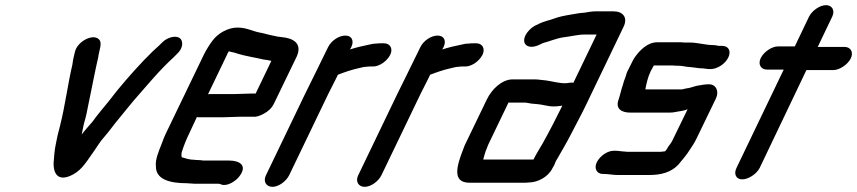

<svg xmlns="http://www.w3.org/2000/svg" viewBox="-20 -659 3326 745"><path d="M271 -459C267 -442 263 -427 261 -409C242 -328 233 -249 212 -167C205 -142 201 -124 197 -102C191 -76 190 -49 188 -27C187 3 197 46 251 24C292 7 310 -23 338 -63C352 -82 368 -110 384 -127C406 -152 418 -171 440 -197C460 -221 481 -248 499 -269C551 -328 599 -387 653 -436L665 -448C692 -472 691 -499 679 -510C662 -524 628 -513 610 -495L598 -483C582 -468 574 -462 561 -448L539 -426C490 -374 445 -323 401 -265C382 -242 356 -211 339 -187C325 -170 310 -155 297 -137C301 -153 302 -166 307 -184C315 -211 317 -224 322 -249L329 -283C339 -330 350 -390 361 -436C364 -464 380 -494 362 -508C338 -528 281 -498 271 -459Z M890 -294H796C793 -294 790 -294 787 -293L862 -449C862 -451 865 -455 868 -460C880 -456 889 -456 901 -451C933 -441 970 -436 1003 -428L1018 -426C1022 -425 1026 -424 1031 -423H1033L972 -296H953C940 -296 905 -294 890 -294ZM910 -206H964C975 -205 987 -209 1004 -218C1021 -227 1035 -240 1043 -257L1132 -441C1153 -490 1119 -511 1073 -515L1057 -517C1052 -518 1048 -519 1043 -520C1025 -523 1005 -530 986 -533C957 -539 936 -552 901 -552C866 -552 827 -531 806 -503C796 -491 780 -465 772 -449L624 -142C618 -129 613 -118 610 -108C595 -70 582 -40 585 -14C584 35 634 52 705 52C716 52 725 54 736 54H828C833 54 835 56 839 57C861 65 894 45 909 25C942 -18 908 -36 870 -36H769C762 -37 756 -38 748 -38C744 -38 740 -38 734 -39C714 -39 699 -45 685 -49C684 -54 683 -65 687 -74C694 -96 703 -118 715 -143L744 -205C747 -204 750 -204 753 -204H847C862 -204 896 -206 910 -206Z M1253 -476 1203 -374C1191 -349 1175 -318 1163 -293L1012 21C1000 45 1013 66 1037 66C1061 66 1090 45 1102 21L1254 -295C1265 -318 1281 -347 1291 -369C1314 -378 1346 -389 1370 -394C1379 -396 1392 -400 1402 -400C1407 -401 1413 -401 1418 -401H1428C1452 -401 1482 -422 1494 -446C1506 -470 1494 -491 1470 -491H1460C1453 -491 1447 -491 1441 -490C1433 -490 1424 -489 1413 -486C1388 -481 1362 -475 1338 -467L1343 -476C1355 -501 1345 -521 1320 -521C1295 -521 1265 -501 1253 -476Z M1611 -476 1561 -374C1549 -349 1533 -318 1521 -293L1370 21C1358 45 1371 66 1395 66C1419 66 1448 45 1460 21L1612 -295C1623 -318 1639 -347 1649 -369C1672 -378 1704 -389 1728 -394C1737 -396 1750 -400 1760 -400C1765 -401 1771 -401 1776 -401H1786C1810 -401 1840 -422 1852 -446C1864 -470 1852 -491 1828 -491H1818C1811 -491 1805 -491 1799 -490C1791 -490 1782 -489 1771 -486C1746 -481 1720 -475 1696 -467L1701 -476C1713 -501 1703 -521 1678 -521C1653 -521 1623 -501 1611 -476Z M2173 -336C2147 -336 2121 -344 2098 -347L2079 -349C2071 -350 2064 -351 2055 -351H1969C1928 -351 1888 -313 1869 -273L1786 -101C1782 -94 1780 -86 1777 -79C1752 -15 1733 50 1802 50H2012C2019 50 2027 50 2032 49C2067 49 2108 27 2124 -7C2129 -14 2132 -21 2134 -27C2136 -32 2138 -37 2143 -44C2162 -78 2177 -102 2196 -139C2214 -175 2237 -216 2254 -252L2400 -556C2417 -592 2396 -615 2361 -615H2291C2277 -615 2261 -612 2249 -610L2228 -608C2196 -602 2165 -599 2136 -589C2113 -580 2090 -577 2068 -565C2050 -558 2037 -548 2025 -532C1997 -492 2025 -464 2070 -484C2076 -487 2082 -490 2087 -492C2111 -498 2138 -510 2165 -514C2192 -517 2222 -525 2248 -525H2295L2205 -338C2193 -340 2185 -336 2173 -336ZM1870 -86C1871 -91 1874 -96 1876 -101L1953 -261H2012C2016 -261 2020 -261 2025 -260L2042 -257C2049 -256 2057 -256 2065 -255C2089 -253 2104 -246 2129 -246C2142 -246 2151 -248 2162 -249C2139 -202 2111 -148 2087 -105C2077 -88 2057 -55 2050 -40H1855C1859 -55 1862 -68 1870 -86Z M2731 -332C2715 -332 2700 -329 2683 -326C2674 -324 2653 -316 2643 -316C2638 -315 2631 -313 2626 -312H2484C2488 -333 2493 -358 2505 -383L2517 -405H2590C2597 -404 2603 -404 2610 -404C2623 -404 2632 -402 2644 -400L2665 -398C2678 -397 2689 -394 2701 -394C2711 -394 2723 -391 2732 -391H2738C2763 -391 2794 -411 2806 -436C2818 -461 2807 -481 2782 -481H2768C2760 -483 2755 -484 2749 -484C2717 -484 2688 -494 2655 -494H2635C2628 -495 2621 -495 2615 -495H2530C2507 -495 2484 -483 2462 -460C2450 -447 2442 -436 2436 -425L2415 -383C2411 -376 2410 -368 2407 -360L2401 -344C2400 -338 2397 -332 2396 -327C2390 -310 2386 -289 2380 -272C2368 -239 2389 -222 2426 -222H2577C2586 -222 2596 -223 2604 -225C2619 -228 2634 -229 2648 -235L2591 -118C2587 -108 2579 -98 2573 -90C2570 -84 2565 -76 2561 -72C2554 -71 2547 -70 2544 -70H2419C2414 -70 2409 -70 2404 -71C2394 -71 2380 -74 2369 -74H2363C2338 -75 2308 -54 2296 -30C2284 -6 2295 15 2318 16H2324C2340 16 2358 20 2376 20H2501C2544 20 2584 10 2612 -20C2626 -38 2642 -54 2656 -77C2664 -89 2673 -102 2681 -118L2758 -277C2771 -304 2759 -332 2731 -332Z M3119 -594 3064 -479H2999C2975 -479 2944 -458 2932 -434C2920 -410 2932 -389 2956 -389H3021L2838 -8C2826 16 2836 37 2860 37C2884 37 2916 16 2928 -8L3109 -387H3213C3237 -387 3269 -408 3281 -432C3293 -456 3281 -477 3257 -477H3153L3209 -594C3221 -618 3209 -639 3185 -639C3161 -639 3131 -618 3119 -594Z"/></svg>

Font: Electronic
Style: BlkUltIt
Weight: 900
Version: Version 1.011